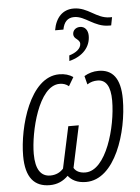

<svg xmlns="http://www.w3.org/2000/svg" viewBox="-59 -910 704 965"><g transform="rotate(-5 293.5 -427.0)"><path d="M247 -763H289C296 -801 315 -821 348 -821C404 -821 445 -763 519 -763H530L538 -804H526C458 -805 422 -864 349 -864C294 -864 258 -827 247 -763ZM307 -631 305 -603C374 -620 413 -665 413 -721C413 -749 398 -769 373 -769C351 -769 336 -754 336 -735C336 -723 343 -716 351 -710C359 -703 367 -697 367 -685C367 -661 342 -641 307 -631ZM153 10C191 10 221 -4 246 -29C263 -7 291 10 336 10C483 10 556 -223 556 -389C556 -494 517 -541 446 -541C420 -541 396 -534 374 -521L385 -478C402 -489 419 -493 437 -493C480 -493 502 -458 502 -386C502 -254 442 -38 337 -38C309 -38 289 -48 279 -66L324 -277H271L226 -67C211 -50 189 -38 160 -38C113 -38 86 -74 86 -154C86 -262 139 -493 246 -493C264 -493 279 -488 292 -477L318 -521C299 -534 276 -541 248 -541C100 -541 32 -293 32 -148C32 -38 76 10 153 10Z"/></g></svg>

Font: Noto Sans Condensed Light
Style: Italic
Weight: 300
Width: 3
Italic angle: -12°
Designer: Monotype Design Team
Foundry: Monotype Imaging Inc.
Version: Version 2.013